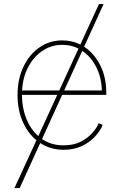

<svg xmlns="http://www.w3.org/2000/svg" viewBox="-20 -748 608 972"><path d="M53.2 204.1 481 -727.5H504.4L79.6 204.1ZM302.2 10.3Q232.9 10.3 180.2 -26.1Q127.4 -62.5 98.1 -125.2Q68.8 -188 68.8 -267.1Q68.8 -346.2 98.1 -408.7Q127.4 -471.2 178.7 -507.3Q230 -543.5 295.4 -543.5Q343.8 -543.5 384.3 -523.7Q424.8 -503.9 454.8 -468Q484.9 -432.1 501.5 -384.3Q518.1 -336.4 518.1 -279.8V-267.6H80.6V-290H504.9L495.6 -282.2Q495.6 -349.6 469.5 -403.8Q443.4 -458 398.2 -489.5Q353 -521 295.4 -521Q237.8 -521 191.7 -488.5Q145.5 -456.1 118.4 -399.7Q91.3 -343.3 91.3 -271V-269Q91.3 -197.3 116.7 -139.2Q142.1 -81.1 189.5 -46.6Q236.8 -12.2 302.2 -12.2Q351.1 -12.2 386.7 -29.8Q422.4 -47.4 446 -73.5Q469.7 -99.6 480 -124.5L500 -115.7Q487.8 -85.9 461.2 -56.9Q434.6 -27.8 394.5 -8.8Q354.5 10.3 302.2 10.3Z"/></svg>

Font: Inter 20pt Thin
Style: Regular
Weight: 250
Version: Version 4.001;git-66647c0bb